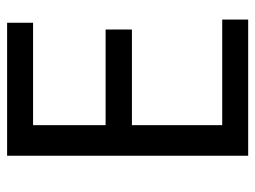

<svg xmlns="http://www.w3.org/2000/svg" viewBox="-109 -625 718 540"><g transform="rotate(-90 250.0 -355.0)"><path d="M465 -16H82V-694H456V-621H168V-417H437V-343H168V-89H465Z"/></g></svg>

Font: D2Coding
Style: Regular
Weight: 400
Monospace: yes
Designer: Yong-Rak Park; Jeong-Hwan Yoon; Sang-Min Lee;
Foundry: NHN Corporation
Version: Version 1.3.2; Build 20180524